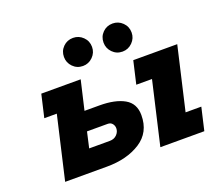

<svg xmlns="http://www.w3.org/2000/svg" viewBox="-123 -902 1191 1067"><g transform="rotate(-20 472.5 -368.5)"><path d="M366 -506 326 -334H414Q507 -334 561 -303.5Q615 -273 615 -204Q615 -102 535.5 -51Q456 0 337 0H90L176 -372H102L133 -506ZM677 -506H937L851 -134H944L913 0H653L739 -372H646ZM279 -129H401Q427 -129 443 -145.5Q459 -162 459 -183Q459 -198 449.5 -210Q440 -222 422 -222H300ZM404 -737Q438 -737 462.5 -713Q487 -689 487 -654Q487 -620 462.5 -595.5Q438 -571 404 -571Q369 -571 345 -595.5Q321 -620 321 -654Q321 -689 345 -713Q369 -737 404 -737ZM638 -737Q672 -737 696.5 -713Q721 -689 721 -654Q721 -620 696.5 -595.5Q672 -571 638 -571Q603 -571 579 -595.5Q555 -620 555 -654Q555 -689 579 -713Q603 -737 638 -737Z"/></g></svg>

Font: Arvo
Style: Bold Italic
Weight: 700
Italic angle: -13°
Designer: Anton Koovit (Cyrillic Expansion: Cyreal)
Foundry: Anton Koovit, Yassin Baggar
Version: Version 3.000